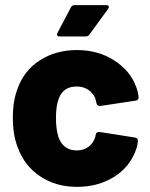

<svg xmlns="http://www.w3.org/2000/svg" viewBox="-20 -720 584 748"><path d="M280 8Q198 8 136.5 -33Q75 -74 49 -146Q30 -194 30 -261Q30 -328 49 -376Q74 -446 136 -485.5Q198 -525 280 -525Q363 -525 426 -484Q489 -443 511 -380Q518 -362 520 -341Q520 -330 509 -328L370 -307H368Q359 -307 356 -317L354 -326Q352 -334 350 -340Q341 -359 322.5 -371Q304 -383 279 -383Q226 -383 209 -336Q198 -308 198 -260Q198 -217 208 -185Q227 -134 279 -134Q305 -134 324 -147.5Q343 -161 351 -186Q352 -188 352 -192Q353 -193 353 -196Q356 -206 364 -206Q365 -206 367 -206L507 -184Q517 -182 517 -173Q517 -158 511 -140Q487 -70 424.5 -31Q362 8 280 8ZM212 -578Q205 -578 203.5 -581Q202 -584 202 -586Q202 -588 204 -592L256 -691Q260 -700 271 -700H394Q404 -700 404 -693Q404 -690 401 -685L328 -585Q323 -578 314 -578Z"/></svg>

Font: LinhAnh ExtBd
Style: Regular
Weight: 800
Designer: Jeremy Tribby
Foundry: Tribby Type
Version: Version 1.408